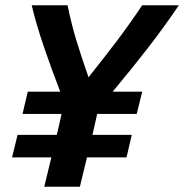

<svg xmlns="http://www.w3.org/2000/svg" viewBox="-20 -713 703 733"><path d="M149 0 176 -112H26L47 -198H197L215 -278H66L86 -363H210Q177 -448 147.5 -534.5Q118 -621 101 -693H238Q253 -619 272.5 -555.5Q292 -492 318 -418Q373 -487 422.5 -552Q472 -617 523 -693H663Q606 -609 544 -529Q482 -449 410 -363H523L502 -278H351L333 -198H483L463 -112H312L285 0Z"/></svg>

Font: Ubuntu Sans
Style: Bold Italic
Weight: 700
Italic angle: -13.5°
Designer: Dalton Maag Ltd
Foundry: Dalton Maag Ltd
Version: Version 1.006